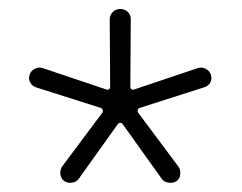

<svg xmlns="http://www.w3.org/2000/svg" viewBox="-20 -770 540 428"><path d="M60.5 -575.2Q51.8 -578.1 47.4 -585.9Q43 -593.8 45.9 -603Q48.8 -612.3 57.6 -616.7Q66.4 -621.1 75.2 -618.2L217.8 -570.3Q220.7 -569.3 223.1 -571.3Q225.6 -573.2 225.6 -576.2L224.6 -726.6Q224.6 -736.3 231.4 -743.2Q238.3 -750 248 -750Q257.8 -750 264.6 -743.7Q271.5 -737.3 271.5 -726.6L270.5 -576.2Q270.5 -573.2 272.9 -571.3Q275.4 -569.3 278.3 -570.3L420.9 -618.2Q429.7 -621.1 438.5 -616.7Q447.3 -612.3 450.2 -603Q453.1 -593.8 448.7 -585.9Q444.3 -578.1 434.6 -575.2L291 -529.3Q288.1 -528.3 287.1 -524.9Q286.1 -521.5 288.1 -518.6L377.9 -398.4Q382.8 -391.6 381.8 -381.3Q380.9 -371.1 373.5 -366.2Q366.2 -361.3 356 -362.8Q345.7 -364.3 340.8 -371.1L252.9 -494.1Q252 -496.1 248.5 -496.1Q245.1 -496.1 243.2 -494.1L155.3 -371.1Q150.4 -364.3 140.6 -362.8Q130.9 -361.3 123.5 -366.2Q116.2 -371.1 114.7 -380.9Q113.3 -390.6 118.2 -398.4L208 -518.6Q210 -520.5 209 -524.4Q208 -528.3 205.1 -529.3Z"/></svg>

Font: Rounded-X Mgen+ 1m light
Style: Regular
Weight: 200
Designer: [Source Han Sans]
Ryoko NISHIZUKA  (kana & ideographs); Paul D. Hunt (Latin, Greek & Cyrillic); Wenlong ZHANG  (bopomofo
Version: Version 1.059.20150602